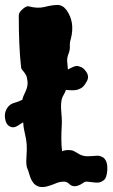

<svg xmlns="http://www.w3.org/2000/svg" viewBox="-50 -747 452 771"><path d="M199.2 -139.6Q210.9 -144.5 224.6 -144.5Q238.3 -144.5 246.1 -140.6Q253.9 -136.7 261.7 -131.8Q280.3 -119.1 301.8 -119.6Q323.2 -120.1 337.9 -121.6Q352.5 -123 366.2 -113.3Q382.8 -98.6 380.9 -64.5Q378.9 -32.2 366.2 -22.9Q353.5 -13.7 342.8 -13.7Q332 -13.7 321.3 -15.1Q310.5 -16.6 300.8 -17.6Q291 -18.6 284.2 -12.7Q249 11.7 228.5 -7.8Q218.8 -18.6 203.1 -17.6Q187.5 -16.6 175.3 -11.2Q163.1 -5.9 150.4 -2Q92.8 19.5 72.3 -33.2Q68.4 -43.9 65.9 -53.2Q63.5 -62.5 60.5 -68.4Q53.7 -82 56.2 -115.7Q58.6 -149.4 57.1 -168.5Q55.7 -187.5 49.8 -211.4Q43.9 -235.4 43 -255.9Q29.3 -247.1 18.6 -240.7Q7.8 -234.4 -2 -236.3Q-27.3 -241.2 -30.3 -277.3Q-32.2 -302.7 -13.7 -322.3Q-3.9 -331.1 7.8 -334Q25.4 -338.9 40 -346.7Q41 -354.5 44.9 -362.8Q48.8 -371.1 52.7 -379.9Q62.5 -401.4 60.5 -419.4Q58.6 -437.5 54.7 -444.8Q50.8 -452.1 46.4 -457.5Q42 -462.9 38.1 -467.8Q34.2 -472.7 34.2 -481.4Q25.4 -560.5 25.4 -684.6Q25.4 -695.3 35.2 -705.1Q53.7 -723.6 64.5 -721.7Q100.6 -711.9 129.4 -719.2Q158.2 -726.6 179.7 -727.1Q201.2 -727.5 216.8 -707Q252 -658.2 234.4 -590.8Q229.5 -575.2 230.5 -561Q231.4 -546.9 225.1 -530.8Q218.8 -514.6 219.7 -501Q220.7 -487.3 222.7 -467.8Q247.1 -481.4 256.3 -481.9Q265.6 -482.4 275.9 -477.5Q286.1 -472.7 293 -462.9Q310.5 -442.4 298.8 -420.9Q287.1 -399.4 275.9 -393.1Q264.6 -386.7 253.4 -385.3Q242.2 -383.8 231.9 -384.8Q221.7 -385.7 214.8 -385.7Q211.9 -377 205.1 -365.2Q198.2 -353.5 196.3 -339.4Q194.3 -325.2 195.3 -309.1Q196.3 -293 197.8 -275.9Q199.2 -258.8 197.8 -238.8Q196.3 -218.8 196.3 -191.9Q196.3 -165 199.2 -139.6Z"/></svg>

Font: Creepster
Style: Regular
Weight: 400
Designer: Font Diner, Inc
Foundry: Font Diner, Inc
Version: Version 1.002